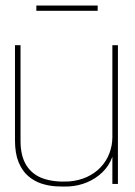

<svg xmlns="http://www.w3.org/2000/svg" viewBox="-20 -663 485 692"><path d="M332 -643H111V-624H332ZM385 -98V0H405V-500H385V-169Q385 -139 374.5 -111Q364 -83 343.5 -61Q323 -39 294 -25.5Q265 -12 229 -9Q175 -6 136 -19.5Q97 -33 75.5 -66.5Q54 -100 54 -156V-500H34V-157Q34 -110 47 -78.5Q60 -47 81.5 -28.5Q103 -10 129 -1.5Q155 7 181 8.5Q207 10 229 9Q263 7 294 -6Q325 -19 349 -42Q373 -65 385 -98Z"/></svg>

Font: Advent Pro Thin
Style: Regular
Weight: 250
Version: Version 3.000